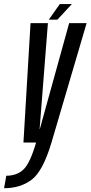

<svg xmlns="http://www.w3.org/2000/svg" viewBox="-90 -714 454 962"><path d="M27.5 0H168L344 -598H256.5L109.5 -67.5H108.5L150 -598H63ZM-69.5 229Q12 229 68.5 186.5Q125 144 168 0L91 -0.5Q61 103 28 134.8Q-5 166.5 -58.5 166.5ZM154.5 -615.5H197.5L270 -693.5H209.5Z"/></svg>

Font: Anybody ExtraCondensed
Style: Italic
Weight: 400
Width: 2
Italic angle: -10°
Version: Version 1.113;gftools[0.9.25]